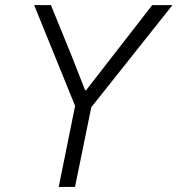

<svg xmlns="http://www.w3.org/2000/svg" viewBox="-20 -740 703 760"><path d="M277.3 -320.8 115.2 -719.7H181.6L260.7 -525.9L316.9 -382.8H320.8L582.5 -719.7H662.6L341.3 -315.4L276.9 0H212.4Z"/></svg>

Font: Reddit Sans Vanilla Light
Style: Italic
Weight: 300
Italic angle: -11.25°
Designer: Stephen Hutchings
Version: Version 1.013